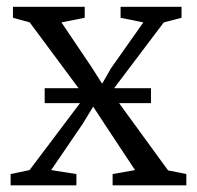

<svg xmlns="http://www.w3.org/2000/svg" viewBox="-20 -558 592 578"><path d="M69 -46 235.5 -267 69.5 -490.5 19 -504.5V-537.5H235V-504.5L165 -490.5L256 -355.5L287.5 -306L314.5 -353L411.5 -490.5L343 -504.5V-537.5H526.5V-504.5L473 -490.5L314.5 -280.5L486 -45L541 -34V0H319V-34L386.5 -46L296.5 -182L260.5 -237L228.5 -184.5L134 -46L210 -34V0H12V-34ZM434.5 -292.5V-247.5H114.5V-292.5Z"/></svg>

Font: Merriweather 60pt Light
Style: Regular
Weight: 300
Version: Version 2.100